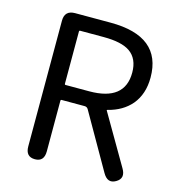

<svg xmlns="http://www.w3.org/2000/svg" viewBox="-110 -828 855 930"><g transform="rotate(15 318.0 -363.0)"><path d="M147 0Q100 0 100 -52V-682Q100 -734 152 -734H330Q586 -734 586 -527Q586 -444 541 -390Q498 -340 425 -322Q420 -321 423 -317L568 -68Q595 -23 555 0Q516 23 490 -23L331 -301Q325 -311 313 -311H198Q193 -311 193 -306V-52Q193 0 147 0ZM193 -391Q193 -386 198 -386H316Q494 -386 494 -527Q494 -597 448 -629Q406 -658 316 -658H198Q193 -658 193 -653Z"/></g></svg>

Font: Resource Han Rounded HK
Style: Regular
Weight: 400
Designer: Cyano Hao (round all glyphs); Ryoko NISHIZUKA  (kana, bopomofo & ideographs); Paul D. Hunt (Latin, Greek & Cyrillic); Sa
Foundry: Cyano Hao
Version: 0.990